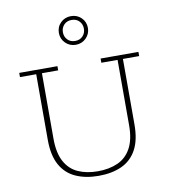

<svg xmlns="http://www.w3.org/2000/svg" viewBox="-90 -902 875 990"><g transform="rotate(-10 347.0 -407.0)"><path d="M347 11Q279 11 227.5 -12Q176 -35 148 -85.5Q120 -136 120 -218V-561H35V-583H235V-561H150V-218Q150 -144 174.5 -98.5Q199 -53 243.5 -33Q288 -13 347 -13Q406 -13 451 -33Q496 -53 521 -98.5Q546 -144 546 -218V-561H461V-583H659V-561H574V-218Q574 -136 546 -85.5Q518 -35 467 -12Q416 11 347 11ZM348 -675Q316 -675 294 -697Q272 -719 272 -750Q272 -782 294 -803.5Q316 -825 348 -825Q380 -825 402 -803.5Q424 -782 424 -750Q424 -719 402 -697Q380 -675 348 -675ZM348 -695Q373 -695 388 -711Q403 -727 403 -750Q403 -773 388 -789Q373 -805 348 -805Q323 -805 308 -789Q293 -773 293 -750Q293 -727 308 -711Q323 -695 348 -695Z"/></g></svg>

Font: Rokkitt SemiBold Thin
Style: Regular
Weight: 250
Version: Version 3.103